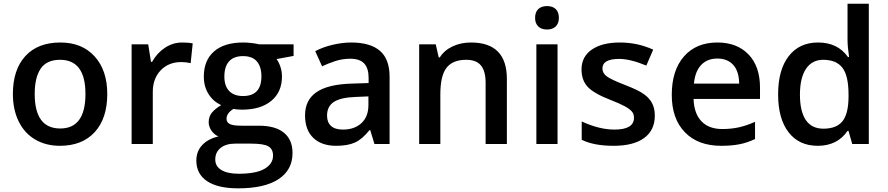

<svg xmlns="http://www.w3.org/2000/svg" viewBox="-20 -780 4808 1040"><path d="M561 -271Q561 -138.7 493.2 -64.5Q425.3 9.8 304.2 9.8Q228.5 9.8 170.4 -24.4Q112.3 -58.6 81.1 -122.6Q49.8 -186.5 49.8 -271Q49.8 -402.3 117.2 -476.1Q184.6 -549.8 307.1 -549.8Q424.3 -549.8 492.7 -474.4Q561 -398.9 561 -271ZM168 -271Q168 -84 306.2 -84Q442.9 -84 442.9 -271Q442.9 -456.1 305.2 -456.1Q232.9 -456.1 200.4 -408.2Q168 -360.4 168 -271Z M966.8 -549.8Q1001.5 -549.8 1023.9 -544.9L1012.7 -438Q988.3 -443.8 961.9 -443.8Q893.1 -443.8 850.3 -398.9Q807.6 -354 807.6 -282.2V0H692.9V-540H782.7L797.9 -444.8H803.7Q830.6 -493.2 873.8 -521.5Q917 -549.8 966.8 -549.8Z M1570.3 -540V-477.1L1478 -460Q1490.7 -442.9 1499 -418Q1507.3 -393.1 1507.3 -365.2Q1507.3 -281.7 1449.7 -233.9Q1392.1 -186 1291 -186Q1265.1 -186 1244.1 -189.9Q1207 -167 1207 -136.2Q1207 -117.7 1224.4 -108.4Q1241.7 -99.1 1288.1 -99.1H1382.3Q1471.7 -99.1 1518.1 -61Q1564.5 -22.9 1564.5 48.8Q1564.5 140.6 1488.8 190.4Q1413.1 240.2 1270 240.2Q1159.7 240.2 1101.6 201.2Q1043.5 162.1 1043.5 89.8Q1043.5 40 1075 6.1Q1106.4 -27.8 1163.1 -41Q1140.1 -50.8 1125.2 -72.5Q1110.4 -94.2 1110.4 -118.2Q1110.4 -148.4 1127.4 -169.4Q1144.5 -190.4 1178.2 -210.9Q1136.2 -229 1110.1 -269.8Q1084 -310.5 1084 -365.2Q1084 -453.1 1139.4 -501.5Q1194.8 -549.8 1297.4 -549.8Q1320.3 -549.8 1345.5 -546.6Q1370.6 -543.5 1383.3 -540ZM1146 84Q1146 121.1 1179.4 141.1Q1212.9 161.1 1273.4 161.1Q1367.2 161.1 1413.1 134.3Q1459 107.4 1459 63Q1459 27.8 1433.8 12.9Q1408.7 -2 1340.3 -2H1253.4Q1204.1 -2 1175 21.2Q1146 44.4 1146 84ZM1195.3 -365.2Q1195.3 -314.5 1221.4 -287.1Q1247.6 -259.8 1296.4 -259.8Q1396 -259.8 1396 -366.2Q1396 -418.9 1371.3 -447.5Q1346.7 -476.1 1296.4 -476.1Q1246.6 -476.1 1220.9 -447.8Q1195.3 -419.4 1195.3 -365.2Z M2008.3 0 1985.4 -75.2H1981.4Q1942.4 -25.9 1902.8 -8.1Q1863.3 9.8 1801.3 9.8Q1721.7 9.8 1677 -33.2Q1632.3 -76.2 1632.3 -154.8Q1632.3 -238.3 1694.3 -280.8Q1756.3 -323.2 1883.3 -327.1L1976.6 -330.1V-358.9Q1976.6 -410.6 1952.4 -436.3Q1928.2 -461.9 1877.4 -461.9Q1835.9 -461.9 1797.9 -449.7Q1759.8 -437.5 1724.6 -420.9L1687.5 -502.9Q1731.4 -525.9 1783.7 -537.8Q1835.9 -549.8 1882.3 -549.8Q1985.4 -549.8 2037.8 -504.9Q2090.3 -460 2090.3 -363.8V0ZM1837.4 -78.1Q1899.9 -78.1 1937.7 -113Q1975.6 -147.9 1975.6 -210.9V-257.8L1906.2 -254.9Q1825.2 -252 1788.3 -227.8Q1751.5 -203.6 1751.5 -153.8Q1751.5 -117.7 1772.9 -97.9Q1794.4 -78.1 1837.4 -78.1Z M2725.6 0H2610.4V-332Q2610.4 -394.5 2585.2 -425.3Q2560.1 -456.1 2505.4 -456.1Q2432.6 -456.1 2398.9 -413.1Q2365.2 -370.1 2365.2 -269V0H2250.5V-540H2340.3L2356.4 -469.2H2362.3Q2386.7 -507.8 2431.6 -528.8Q2476.6 -549.8 2531.2 -549.8Q2725.6 -549.8 2725.6 -352.1Z M3000 0H2885.3V-540H3000ZM2878.4 -683.1Q2878.4 -713.9 2895.3 -730.5Q2912.1 -747.1 2943.4 -747.1Q2973.6 -747.1 2990.5 -730.5Q3007.3 -713.9 3007.3 -683.1Q3007.3 -653.8 2990.5 -637Q2973.6 -620.1 2943.4 -620.1Q2912.1 -620.1 2895.3 -637Q2878.4 -653.8 2878.4 -683.1Z M3526.9 -153.8Q3526.9 -74.7 3469.2 -32.5Q3411.6 9.8 3304.2 9.8Q3196.3 9.8 3130.9 -22.9V-122.1Q3226.1 -78.1 3308.1 -78.1Q3414.1 -78.1 3414.1 -142.1Q3414.1 -162.6 3402.3 -176.3Q3390.6 -189.9 3363.8 -204.6Q3336.9 -219.2 3289.1 -237.8Q3195.8 -273.9 3162.8 -310.1Q3129.9 -346.2 3129.9 -403.8Q3129.9 -473.1 3185.8 -511.5Q3241.7 -549.8 3337.9 -549.8Q3433.1 -549.8 3518.1 -511.2L3481 -424.8Q3393.6 -460.9 3334 -460.9Q3243.2 -460.9 3243.2 -409.2Q3243.2 -383.8 3266.8 -366.2Q3290.5 -348.6 3370.1 -317.9Q3437 -292 3467.3 -270.5Q3497.6 -249 3512.2 -220.9Q3526.9 -192.9 3526.9 -153.8Z M3886.7 9.8Q3760.7 9.8 3689.7 -63.7Q3618.7 -137.2 3618.7 -266.1Q3618.7 -398.4 3684.6 -474.1Q3750.5 -549.8 3865.7 -549.8Q3972.7 -549.8 4034.7 -484.9Q4096.7 -419.9 4096.7 -306.2V-244.1H3736.8Q3739.3 -165.5 3779.3 -123.3Q3819.3 -81.1 3892.1 -81.1Q3939.9 -81.1 3981.2 -90.1Q4022.5 -99.1 4069.8 -120.1V-26.9Q4027.8 -6.8 3984.9 1.5Q3941.9 9.8 3886.7 9.8ZM3865.7 -462.9Q3811 -462.9 3778.1 -428.2Q3745.1 -393.6 3738.8 -327.1H3983.9Q3982.9 -394 3951.7 -428.5Q3920.4 -462.9 3865.7 -462.9Z M4409.2 9.8Q4308.1 9.8 4251.5 -63.5Q4194.8 -136.7 4194.8 -269Q4194.8 -401.9 4252.2 -475.8Q4309.6 -549.8 4411.1 -549.8Q4517.6 -549.8 4573.2 -471.2H4579.1Q4570.8 -529.3 4570.8 -563V-759.8H4686V0H4596.2L4576.2 -70.8H4570.8Q4515.6 9.8 4409.2 9.8ZM4439.9 -83Q4510.7 -83 4543 -122.8Q4575.2 -162.6 4576.2 -252V-268.1Q4576.2 -370.1 4543 -413.1Q4509.8 -456.1 4439 -456.1Q4378.4 -456.1 4345.7 -407Q4313 -357.9 4313 -267.1Q4313 -177.2 4344.7 -130.1Q4376.5 -83 4439.9 -83Z"/></svg>

Font: f1_44652          
Style: Regular
Weight: 600
Foundry: Ascender Corporation
Version: Version 1.10